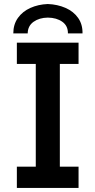

<svg xmlns="http://www.w3.org/2000/svg" viewBox="-20 -931 473 951"><path d="M63.5 -105.5H157.2V-614.3H63.5V-719.7H369.1V-614.3H276.4V-105.5H369.1V0H63.5ZM388.7 -765.6H316.4Q316.9 -803.2 288.6 -823.2Q260.3 -843.3 216.8 -843.8Q174.8 -843.3 146.2 -823Q117.7 -802.7 117.2 -765.6H45.9Q45.9 -810.1 68.8 -842.3Q91.8 -874.5 130.6 -891.8Q169.4 -909.2 216.8 -911.1Q265.1 -909.2 304.7 -891.8Q344.2 -874.5 366.9 -842.3Q389.6 -810.1 388.7 -765.6Z"/></svg>

Font: Reddit Sans Fudge SemiBold
Style: Regular
Weight: 600
Designer: Stephen Hutchings
Foundry: Reddit
Version: Version 1.011